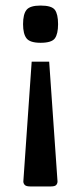

<svg xmlns="http://www.w3.org/2000/svg" viewBox="-20 -535 290 691"><path d="M157 -313 187 118Q187 125 182.5 130.5Q178 136 163 136H89Q74 136 69 130.5Q64 125 64 118L94 -313ZM189 -448Q189 -413 177.5 -397Q166 -381 126 -381Q88 -381 75.5 -397Q63 -413 63 -448Q63 -484 75.5 -499.5Q88 -515 126 -515Q166 -515 177.5 -499.5Q189 -484 189 -448Z"/></svg>

Font: Changa ExtraLight
Style: Regular
Weight: 400
Version: Version 3.002; ttfautohint (v1.8.2)